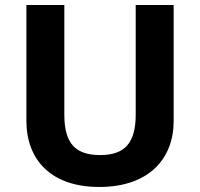

<svg xmlns="http://www.w3.org/2000/svg" viewBox="-20 -734 796 764"><path d="M671 -252V-714H520V-278C520 -167 478 -117 379 -117C284 -117 236 -159 236 -277V-714H85V-254C85 -95 186 10 375 10C574 10 671 -104 671 -252Z"/></svg>

Font: Noto Sans Gunjala Gondi
Style: Bold
Weight: 700
Designer: Ek Type
Foundry: Ek Type
Version: Version 1.004